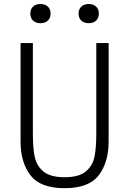

<svg xmlns="http://www.w3.org/2000/svg" viewBox="-20 -950 660 981"><path d="M472 -266.5V-730H535V-227Q535 -121 484.8 -54.8Q434.5 11.5 310 11.5Q185.5 11.5 135.2 -54.8Q85 -121 85 -227V-730H148V-266.5Q148 -193.5 157.5 -148Q167 -102.5 202.2 -73.5Q237.5 -44.5 310 -44.5Q382.5 -44.5 417.8 -73.5Q453 -102.5 462.5 -148Q472 -193.5 472 -266.5ZM135 -880.5Q135 -903.5 149.2 -916.5Q163.5 -929.5 187 -929.5Q210 -929.5 224.2 -916.5Q238.5 -903.5 238.5 -880.5Q238.5 -857.5 224.2 -844.5Q210 -831.5 187 -831.5Q163.5 -831.5 149.2 -844.5Q135 -857.5 135 -880.5ZM381.5 -880.5Q381.5 -903.5 395.8 -916.5Q410 -929.5 433.5 -929.5Q456.5 -929.5 470.8 -916.5Q485 -903.5 485 -880.5Q485 -857.5 470.8 -844.5Q456.5 -831.5 433.5 -831.5Q410 -831.5 395.8 -844.5Q381.5 -857.5 381.5 -880.5Z"/></svg>

Font: Monaspace Neon Var
Style: Regular
Weight: 400
Designer: Riley Cran and the Lettermatic Team
Version: Version 1.000 (Monaspace Neon Var)